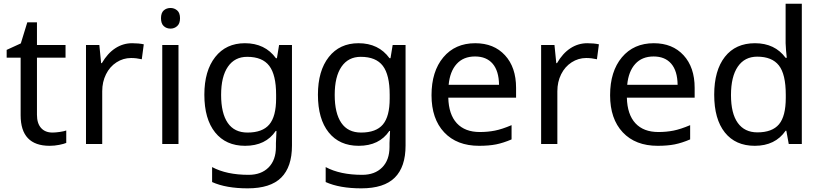

<svg xmlns="http://www.w3.org/2000/svg" viewBox="-20 -780 4449 1040"><path d="M264.2 -62Q281.2 -62 304.2 -65.4Q327.1 -68.8 338.9 -73.2V-5.9Q326.7 -0.5 301 4.6Q275.4 9.8 249 9.8Q91.8 9.8 91.8 -155.8V-467.8H16.1V-509.8L92.8 -544.9L127.9 -659.2H180.2V-536.1H335V-467.8H180.2V-158.2Q180.2 -111.8 202.4 -86.9Q224.6 -62 264.2 -62Z M695.8 -545.9Q731.4 -545.9 758.8 -540L748 -459Q718.3 -465.8 689.9 -465.8Q647.5 -465.8 611.1 -442.4Q574.7 -418.9 554.2 -377.7Q533.7 -336.4 533.7 -286.1V0H445.8V-536.1H518.1L527.8 -438H531.7Q562.5 -491.2 604.5 -518.6Q646.5 -545.9 695.8 -545.9Z M946.8 0H858.9V-536.1H946.8ZM852.1 -681.2Q852.1 -710.4 866.9 -723.6Q881.8 -736.8 903.8 -736.8Q924.3 -736.8 939.7 -723.6Q955.1 -710.4 955.1 -681.2Q955.1 -652.3 939.7 -638.7Q924.3 -625 903.8 -625Q881.8 -625 866.9 -638.7Q852.1 -652.3 852.1 -681.2Z M1320.8 -62Q1401.9 -62 1438.7 -105.7Q1475.6 -149.4 1475.6 -246.1V-267.1Q1475.6 -374.5 1438.5 -423.3Q1401.4 -472.2 1318.8 -472.2Q1251.5 -472.2 1214.6 -418.7Q1177.7 -365.2 1177.7 -266.1Q1177.7 -166.5 1213.6 -114.3Q1249.5 -62 1320.8 -62ZM1474.6 -4.9 1477.5 -70.8H1473.6Q1419.4 9.8 1307.6 9.8Q1203.6 9.8 1145.3 -62.7Q1086.9 -135.3 1086.9 -267.1Q1086.9 -396.5 1145.8 -471.2Q1204.6 -545.9 1306.6 -545.9Q1415.5 -545.9 1474.6 -464.8H1480L1491.7 -536.1H1561.5V8.8Q1561.5 124 1503.2 182.1Q1444.8 240.2 1321.8 240.2Q1204.6 240.2 1128.9 206.1V125Q1207 167 1326.7 167Q1395 167 1434.8 127Q1474.6 86.9 1474.6 16.1Z M1936 -62Q2017.1 -62 2054 -105.7Q2090.8 -149.4 2090.8 -246.1V-267.1Q2090.8 -374.5 2053.7 -423.3Q2016.6 -472.2 1934.1 -472.2Q1866.7 -472.2 1829.8 -418.7Q1793 -365.2 1793 -266.1Q1793 -166.5 1828.9 -114.3Q1864.7 -62 1936 -62ZM2089.8 -4.9 2092.8 -70.8H2088.9Q2034.7 9.8 1922.9 9.8Q1818.8 9.8 1760.5 -62.7Q1702.1 -135.3 1702.1 -267.1Q1702.1 -396.5 1761 -471.2Q1819.8 -545.9 1921.9 -545.9Q2030.8 -545.9 2089.8 -464.8H2095.2L2106.9 -536.1H2176.8V8.8Q2176.8 124 2118.4 182.1Q2060.1 240.2 1937 240.2Q1819.8 240.2 1744.1 206.1V125Q1822.3 167 1941.9 167Q2010.3 167 2050 127Q2089.8 86.9 2089.8 16.1Z M2575.2 9.8Q2454.6 9.8 2386 -63.2Q2317.4 -136.2 2317.4 -264.2Q2317.4 -393.1 2381.3 -469.5Q2445.3 -545.9 2554.2 -545.9Q2655.3 -545.9 2715.3 -480.7Q2775.4 -415.5 2775.4 -304.2V-251H2408.2Q2410.6 -159.7 2454.6 -112.3Q2498.5 -64.9 2579.1 -64.9Q2622.1 -64.9 2660.6 -72.5Q2699.2 -80.1 2751 -102.1V-24.9Q2706.5 -5.9 2667.5 2Q2628.4 9.8 2575.2 9.8ZM2553.2 -474.1Q2490.2 -474.1 2453.6 -433.6Q2417 -393.1 2410.2 -320.8H2683.1Q2682.1 -396 2648.4 -435.1Q2614.7 -474.1 2553.2 -474.1Z M3161.1 -545.9Q3196.8 -545.9 3224.1 -540L3213.4 -459Q3183.6 -465.8 3155.3 -465.8Q3112.8 -465.8 3076.4 -442.4Q3040 -418.9 3019.5 -377.7Q2999 -336.4 2999 -286.1V0H2911.1V-536.1H2983.4L2993.2 -438H2997.1Q3027.8 -491.2 3069.8 -518.6Q3111.8 -545.9 3161.1 -545.9Z M3542.5 9.8Q3421.9 9.8 3353.3 -63.2Q3284.7 -136.2 3284.7 -264.2Q3284.7 -393.1 3348.6 -469.5Q3412.6 -545.9 3521.5 -545.9Q3622.6 -545.9 3682.6 -480.7Q3742.7 -415.5 3742.7 -304.2V-251H3375.5Q3377.9 -159.7 3421.9 -112.3Q3465.8 -64.9 3546.4 -64.9Q3589.4 -64.9 3627.9 -72.5Q3666.5 -80.1 3718.3 -102.1V-24.9Q3673.8 -5.9 3634.8 2Q3595.7 9.8 3542.5 9.8ZM3520.5 -474.1Q3457.5 -474.1 3420.9 -433.6Q3384.3 -393.1 3377.4 -320.8H3650.4Q3649.4 -396 3615.7 -435.1Q3582 -474.1 3520.5 -474.1Z M4068.4 9.8Q3963.9 9.8 3906.2 -62.5Q3848.6 -134.8 3848.6 -267.1Q3848.6 -398.4 3906.5 -472.2Q3964.4 -545.9 4069.3 -545.9Q4177.2 -545.9 4235.4 -466.8H4241.7Q4240.2 -476.6 4237.8 -506.1Q4235.4 -535.6 4235.4 -545.9V-759.8H4323.2V0H4252.4L4239.3 -71.8H4235.4Q4179.2 9.8 4068.4 9.8ZM4082.5 -63Q4162.6 -63 4199.5 -106.7Q4236.3 -150.4 4236.3 -250V-266.1Q4236.3 -377.9 4199 -425.5Q4161.6 -473.1 4081.5 -473.1Q4013.7 -473.1 3976.6 -419.2Q3939.5 -365.2 3939.5 -265.1Q3939.5 -165.5 3976.3 -114.3Q4013.2 -63 4082.5 -63Z"/></svg>

Font: NotoPenekeko
Style: Regular
Weight: 400
Designer: Monotype Design team
Foundry: Monotype Imaging Inc.
Version: Version 1.04